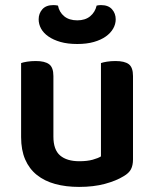

<svg xmlns="http://www.w3.org/2000/svg" viewBox="-20 -720 607 755"><path d="M503 -93Q503 -70 495 -54.5Q487 -39 466 -27Q437 -9 392.5 3Q348 15 291 15Q239 15 197 3.5Q155 -8 125 -32Q95 -56 79 -93Q63 -130 63 -181V-472Q71 -475 86.5 -477.5Q102 -480 121 -480Q156 -480 173 -467.5Q190 -455 190 -421V-183Q190 -131 216.5 -108.5Q243 -86 292 -86Q323 -86 344.5 -92Q366 -98 377 -105V-472Q385 -475 400.5 -477.5Q416 -480 434 -480Q470 -480 486.5 -467.5Q503 -455 503 -421ZM284 -640Q315 -640 334.5 -656Q354 -672 360 -698Q365 -699 368.5 -699.5Q372 -700 377 -700Q406 -700 420.5 -683.5Q435 -667 435 -644Q435 -625 425 -607.5Q415 -590 396 -576.5Q377 -563 349 -555Q321 -547 284 -547Q246 -547 218 -555Q190 -563 170.5 -576.5Q151 -590 141.5 -607.5Q132 -625 132 -644Q132 -667 146.5 -683.5Q161 -700 190 -700Q195 -700 199 -699.5Q203 -699 208 -698Q213 -672 232.5 -656Q252 -640 284 -640Z"/></svg>

Font: Baloo Da 2 SemiBold
Style: Regular
Weight: 600
Designer: Noopur Datye, Sulekha Rajkumar and Ek Type
Foundry: Ek Type
Version: Version 1.640;hotconv 1.0.111;makeotfexe 2.5.65597; ttfautoh